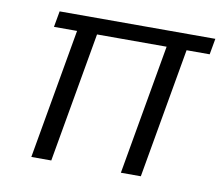

<svg xmlns="http://www.w3.org/2000/svg" viewBox="-63 -587 771 663"><g transform="rotate(10 323.0 -256.0)"><path d="M86 0 166 -456H85L95 -512H641L631 -456H550L470 0H400L480 -456H236L156 0Z"/></g></svg>

Font: DM Sans 12pt Light
Style: Italic
Weight: 300
Italic angle: -10°
Version: Version 4.004;gftools[0.9.30]